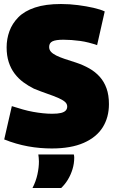

<svg xmlns="http://www.w3.org/2000/svg" viewBox="-20 -730 571 957"><path d="M502 -673 464 -505Q444 -512 422.5 -517.5Q401 -523 379.5 -526Q358 -529 336.5 -530.5Q315 -532 296 -532Q258 -532 241.5 -524Q225 -516 225 -496Q225 -482 234 -472Q243 -462 260 -453.5Q277 -445 302 -436.5Q327 -428 359 -418Q395 -406 425 -389Q455 -372 477 -347.5Q499 -323 511 -289.5Q523 -256 523 -211Q523 -145 492 -95.5Q461 -46 397.5 -18Q334 10 238 10Q210 10 180 7.5Q150 5 120 -0.5Q90 -6 60.5 -14.5Q31 -23 1 -35L39 -201Q67 -192 93.5 -184.5Q120 -177 145 -172.5Q170 -168 194 -165.5Q218 -163 240 -163Q268 -163 284 -167Q300 -171 307.5 -179Q315 -187 315 -199Q315 -213 303 -223Q291 -233 269 -242.5Q247 -252 216.5 -262.5Q186 -273 149 -288Q121 -302 96.5 -320Q72 -338 53 -363Q34 -388 23.5 -420.5Q13 -453 13 -494Q13 -536 27 -574.5Q41 -613 71.5 -644Q102 -675 154.5 -692.5Q207 -710 284 -710Q327 -710 369 -704.5Q411 -699 446 -691Q481 -683 502 -673ZM142 207Q159 174 166.5 139.5Q174 105 174 75Q174 65 173 56.5Q172 48 171 40H348Q349 44 349.5 48Q350 52 350 56Q350 85 341.5 113Q333 141 318.5 165Q304 189 285 207Z"/></svg>

Font: Georama SemiCondensed Black
Style: Regular
Weight: 900
Width: 4
Designer: Jean-Baptiste Levee
Foundry: Production Type
Version: Version 1.001